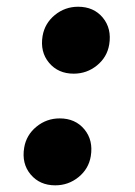

<svg xmlns="http://www.w3.org/2000/svg" viewBox="-20 -539 402 570"><path d="M144 11.2Q98.1 11.2 71 -21Q43.9 -53.2 51.8 -100.6Q58.1 -138.2 88.1 -162.8Q118.2 -187.5 157.2 -187.5Q203.6 -187.5 230.5 -155Q257.3 -122.6 249.5 -75.2Q243.2 -37.6 213.1 -13.2Q183.1 11.2 144 11.2ZM198.7 -320.3Q152.8 -320.3 125.7 -352.5Q98.6 -384.8 106.4 -432.1Q112.8 -469.7 142.8 -494.4Q172.9 -519 211.9 -519Q258.3 -519 285.2 -486.6Q312 -454.1 304.2 -406.7Q297.9 -369.1 267.8 -344.7Q237.8 -320.3 198.7 -320.3Z"/></svg>

Font: Inter 16pt Black
Style: Italic
Weight: 900
Italic angle: -9.3988°
Version: Version 4.001;git-66647c0bb